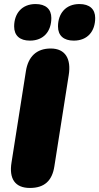

<svg xmlns="http://www.w3.org/2000/svg" viewBox="-20 -920 491 950"><path d="M128 10C199 10 238 -25 249 -97L320 -548C333 -628 304 -680 231 -680C160 -680 119 -639 108 -567L37 -116C24 -36 54 10 128 10ZM345 -719C414 -719 451 -766 451 -831C451 -875 423 -900 373 -900C305 -900 267 -853 267 -789C267 -744 295 -719 345 -719ZM128 -719C197 -719 234 -766 234 -831C234 -875 206 -900 156 -900C88 -900 50 -853 50 -789C50 -744 78 -719 128 -719Z"/></svg>

Font: SN Pro Black
Style: Italic
Weight: 900
Italic angle: -9°
Designer: Tobias Whetton
Foundry: Supernotes
Version: Version 1.001;Glyphs 3.2 (3249)